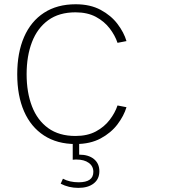

<svg xmlns="http://www.w3.org/2000/svg" viewBox="-20 -684 828 919"><path d="M455.6 135.7Q455.6 172.9 428.5 194.1Q401.4 215.3 355 215.3Q309.1 215.3 270.5 195.3L281.2 171.4Q313 188.5 356.4 188.5Q426.8 188.5 426.8 138.7Q426.8 111.3 404.8 95.5Q382.8 79.6 345.7 79.6Q341.8 79.6 337.2 79.8Q332.5 80.1 328.1 80.6V-0.5H358.9V56.2Q403.8 56.2 429.7 77.4Q455.6 98.6 455.6 135.7ZM107.4 -328.6Q107.4 -241.7 133.1 -175Q158.7 -108.4 210.7 -70.8Q262.7 -33.2 341.3 -33.2Q398.4 -33.2 439 -54.9Q479.5 -76.7 505.1 -110.4Q530.8 -144 542.5 -179.2L585.4 -170.9Q573.2 -129.9 542.5 -89.1Q511.7 -48.3 461.9 -21.5Q412.1 5.4 342.3 5.4Q253.4 5.4 190.7 -35.4Q127.9 -76.2 95.2 -150.9Q62.5 -225.6 62.5 -328.6Q62.5 -431.6 95.2 -506.8Q127.9 -582 190.7 -622.8Q253.4 -663.6 342.3 -663.6Q412.1 -663.6 461.9 -636.7Q511.7 -609.9 542.5 -569.3Q573.2 -528.8 585.4 -487.3L542.5 -479Q530.8 -514.2 505.1 -547.9Q479.5 -581.5 439 -603.3Q398.4 -625 341.3 -625Q262.7 -625 210.7 -587.2Q158.7 -549.3 133.1 -482.7Q107.4 -416 107.4 -328.6Z"/></svg>

Font: Estedad-FD ExtraLight
Style: Regular
Weight: 200
Designer: Amin Abedi
Version: Version 7.3